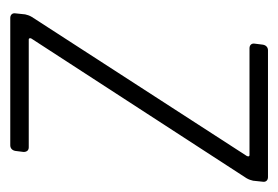

<svg xmlns="http://www.w3.org/2000/svg" viewBox="-104 -438 542 374"><g transform="rotate(90 167.0 -251.0)"><path d="M15 0H263C269 0 273 -4 274 -10L276 -26C276 -32 273 -36 267 -36H57C54 -36 54 -39 55 -41L327 -460C330 -465 331 -469 332 -473L334 -492C335 -498 331 -502 325 -502H78C72 -502 68 -498 67 -492L65 -476C64 -470 68 -466 74 -466H282C285 -466 285 -464 284 -461L13 -42C10 -37 9 -33 8 -29L6 -10C5 -4 9 0 15 0Z"/></g></svg>

Font: Barlow Condensed ExtraLight
Style: Italic
Weight: 275
Width: 3
Italic angle: -7°
Designer: Jeremy Tribby
Foundry: Tribby Type
Version: Version 1.422;hotconv 1.0.109;makeotfexe 2.5.65596